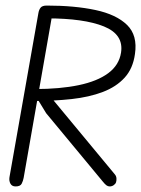

<svg xmlns="http://www.w3.org/2000/svg" viewBox="-20 -670 507 690"><path d="M465 -476Q458 -424 428 -391Q398 -358 349.5 -339.5Q301 -321 237.5 -314Q174 -307 99 -307L106 -350Q196 -350 263 -364Q330 -378 369 -407Q408 -436 415 -481Q425 -546 353.5 -575Q282 -604 148 -604V-650Q248 -650 323 -634Q398 -618 436.5 -580.5Q475 -543 465 -476ZM374 0Q368 0 362.5 -4Q357 -8 349 -18L146 -263L113 -317L156 -329L393 -43Q398 -37 398.5 -29Q399 -21 397 -15Q395 -9 388.5 -4.5Q382 0 374 0ZM36 0Q23 0 17.5 -10Q12 -20 14 -33L118 -623Q120 -635 126 -642.5Q132 -650 148 -650Q164 -650 167 -641.5Q170 -633 168 -619L65 -31Q63 -20 58 -10Q53 0 36 0Z"/></svg>

Font: Edu QLD Beginners
Style: Regular
Weight: 400
Designer: Tina and Corey Anderson
Foundry: Google for Education
Version: Version 1.001